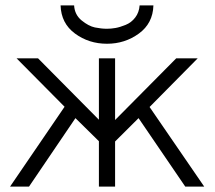

<svg xmlns="http://www.w3.org/2000/svg" viewBox="-20 -687 790 707"><path d="M17.1 0 217.8 -293.9 41 -472.2H120.1L344.2 -246.1V-472.2H403.8V-245.1L628.9 -472.2H708L530.8 -293L731.9 0H662.1L490.2 -252L403.8 -166V0H344.2V-167L257.8 -252L86.9 0ZM203.1 -667H252.9Q254.9 -632.8 280.5 -611.8Q306.2 -590.8 329.6 -585.9Q353 -581.1 374 -581.1Q389.2 -581.1 405.5 -584Q421.9 -586.9 442.9 -595.5Q463.9 -604 478 -622.6Q492.2 -641.1 494.1 -667H544.9Q543 -601.1 491.5 -563.5Q439.9 -525.9 374 -525.9Q307.1 -525.9 256.1 -563.5Q205.1 -601.1 203.1 -667Z"/></svg>

Font: CMU Bright
Style: Roman
Weight: 500
Version: Version 0.7.0